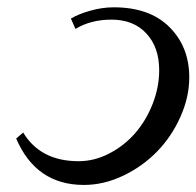

<svg xmlns="http://www.w3.org/2000/svg" viewBox="-20 -511 545 533"><path d="M189.5 -430.7 176.8 -459.5Q198.2 -472.2 231 -481.4Q263.7 -490.7 295.9 -490.7Q395.5 -490.7 450.4 -435.8Q505.4 -380.9 505.4 -296.4Q505.4 -241.2 480.7 -186.3Q456.1 -131.3 415.8 -90.1Q375.5 -48.8 321.8 -23.2Q268.1 2.4 212.9 2.4Q80.1 2.4 24.9 -126.5L44.4 -143.1Q92.3 -63.5 198.2 -63.5Q242.2 -63.5 283.4 -85Q324.7 -106.4 355 -141.1Q385.3 -175.8 403.6 -222.2Q421.9 -268.6 421.9 -316.4Q421.9 -379.9 386.2 -418.2Q350.6 -456.5 289.6 -456.5Q231.9 -456.5 189.5 -430.7Z"/></svg>

Font: Flanker
Style: Italic
Weight: 400
Italic angle: -12°
Designer: Flanker
Version: Version 2.027